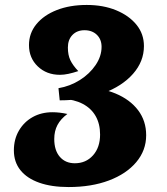

<svg xmlns="http://www.w3.org/2000/svg" viewBox="-20 -730 674 775"><path d="M199 -169Q199 -123 221.5 -97Q244 -71 282 -71Q327 -71 355.5 -103Q384 -135 384 -187Q384 -230 366 -261.5Q348 -293 313.5 -311Q279 -329 231 -331L245 -366Q263 -371 272.5 -373Q282 -375 290 -376Q298 -377 311 -377Q388 -377 446.5 -352.5Q505 -328 537.5 -285Q570 -242 570 -184Q570 -123 530 -75.5Q490 -28 419.5 -1.5Q349 25 257 25Q188 25 138.5 7.5Q89 -10 62.5 -43Q36 -76 36 -123Q36 -168 56.5 -203Q77 -238 112 -257.5Q147 -277 192 -277Q220 -277 252 -270Q225 -250 212 -225.5Q199 -201 199 -169ZM216 -374Q263 -382 302.5 -407Q342 -432 366 -467.5Q390 -503 390 -541Q390 -571 371 -589.5Q352 -608 321 -608Q291 -608 272.5 -589Q254 -570 254 -538Q254 -508 264 -487Q274 -466 296 -443Q275 -436 256.5 -432Q238 -428 222 -428Q168 -428 132.5 -462Q97 -496 97 -548Q97 -596 127 -632.5Q157 -669 209.5 -689.5Q262 -710 330 -710Q397 -710 449 -688.5Q501 -667 531 -630Q561 -593 561 -544Q561 -482 517 -432Q473 -382 396 -353.5Q319 -325 221 -325Z"/></svg>

Font: Merienda Black
Style: Regular
Weight: 900
Designer: Eduardo Rodriguez Tunni
Foundry: Eduardo Rodriguez Tunni
Version: Version 2.001